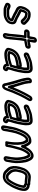

<svg xmlns="http://www.w3.org/2000/svg" viewBox="1506 -2185 752 3804"><g transform="rotate(90 1882.0 -283.0)"><path d="M380 -175C370 -179 355 -184 345 -188L332 -195C331 -196 330 -197 329 -197C299 -208 271 -226 240 -243C209 -260 166 -275 155 -297C142 -322 156 -344 163 -370C170 -395 184 -413 201 -438C214 -457 224 -465 250 -465H262C307 -465 340 -451 360 -433C366 -427 370 -424 376 -421C391 -409 400 -394 421 -377C425 -374 416 -366 412 -369C398 -380 383 -403 369 -412C353 -421 331 -447 294 -450C285 -452 272 -455 260 -455H248C215 -455 198 -417 188 -400C172 -379 170 -360 167 -347C164 -337 162 -332 161 -324C154 -285 198 -278 198 -278C205 -274 213 -269 221 -265L245 -253C254 -249 261 -246 268 -242L286 -232C306 -220 316 -214 337 -206L350 -199C351 -199 351 -198 352 -198C394 -181 419 -184 409 -130C402 -89 393 -78 361 -59C329 -39 295 -28 252 -28H191C175 -28 165 -29 153 -31C137 -37 128 -40 121 -43L108 -49C96 -55 86 -59 85 -61C86 -65 90 -69 94 -67C116 -60 135 -45 171 -39H175H253C268 -39 282 -41 295 -43C325 -45 371 -68 387 -95C394 -106 393 -107 393 -107C403 -138 401 -170 380 -175ZM262 -89H186C167 -93 143 -107 121 -114C83 -126 53 -105 41 -79C35 -66 33 -53 36 -41C43 -12 73 -7 81 -3L93 3C105 10 121 13 129 16C143 22 163 22 182 22H243C302 22 344 7 382 -17C420 -40 452 -74 459 -131C464 -161 461 -190 444 -210C425 -233 397 -237 379 -244L366 -251C365 -251 363 -253 362 -253C341 -260 339 -264 317 -276L299 -286C291 -290 284 -294 274 -299L250 -311C237 -317 224 -323 213 -330C217 -343 226 -373 226 -373C234 -382 239 -395 246 -405H251C256 -405 275 -400 283 -400C284 -400 286 -400 290 -399C305 -394 314 -382 337 -368C338 -368 338 -366 339 -366C347 -353 363 -337 377 -327C403 -306 439 -322 457 -343C474 -363 482 -397 457 -417C443 -428 432 -447 409 -464C405 -467 402 -468 399 -471C370 -497 327 -515 271 -515H259C214 -515 181 -491 160 -460C145 -438 124 -413 114 -376C111 -364 103 -343 100 -324C97 -304 101 -285 109 -269C126 -234 161 -222 186 -210C194 -206 201 -202 210 -198C237 -183 267 -163 303 -150L316 -143C324 -138 334 -135 348 -130C347 -126 347 -121 346 -118C340 -109 308 -93 301 -93C289 -93 276 -89 262 -89Z M712 -106 696 -19C695 -16 693 -13 690 -13C687 -13 684 -16 685 -19L700 -104C700 -105 701 -107 701 -108V-120C701 -126 701 -132 702 -137C708 -157 705 -165 706 -169C709 -187 708 -201 709 -213C716 -273 718 -321 729 -382L734 -409C737 -424 725 -434 714 -434H618C611 -434 614 -445 619 -445H715C730 -445 743 -459 745 -470L765 -584C765 -586 768 -589 771 -589C774 -589 776 -586 776 -584L756 -471C753 -456 766 -446 777 -446C819 -446 850 -459 878 -463L890 -465C894 -466 895 -465 895 -461C895 -457 894 -456 889 -455L877 -453C836 -448 816 -435 775 -435C760 -435 747 -421 745 -410L740 -382C729 -320 727 -268 721 -214C717 -176 713 -139 712 -106ZM653 -139C651 -127 650 -115 650 -102L635 -19C630 11 650 37 681 37C712 37 741 11 746 -19L762 -108C764 -119 762 -131 763 -137C767 -151 766 -165 767 -170C770 -188 769 -203 771 -218C777 -275 781 -328 791 -387C819 -390 856 -400 876 -403L889 -405C964 -417 964 -526 891 -515L879 -513C853 -509 832 -502 811 -498L826 -584C831 -615 810 -639 780 -639C750 -639 720 -615 715 -584L699 -495H628C597 -495 568 -470 563 -440C558 -410 578 -384 609 -384H680C669 -319 665 -267 659 -209C656 -183 655 -153 653 -139Z M1289 -235C1281 -206 1275 -185 1267 -155L1263 -144C1252 -141 1241 -137 1232 -134C1219 -130 1202 -126 1184 -120L1168 -116C1155 -113 1133 -106 1114 -106C1097 -106 1079 -102 1074 -103C1064 -106 1056 -106 1047 -109C1055 -141 1070 -160 1093 -180C1100 -186 1120 -195 1138 -202C1145 -205 1154 -206 1170 -210C1204 -216 1230 -228 1256 -228H1262C1271 -228 1281 -231 1289 -235ZM1308 -331C1301 -336 1292 -339 1282 -339H1276C1251 -339 1220 -332 1201 -326C1168 -317 1127 -313 1088 -293L1067 -284C1042 -273 1018 -253 1001 -232C967 -195 939 -145 928 -80C924 -56 935 -35 952 -23C980 -2 1024 12 1076 7C1110 4 1144 2 1179 -9L1214 -19C1223 -21 1233 -24 1242 -27C1248 11 1279 27 1311 34C1343 41 1374 21 1385 -6C1390 -17 1392 -27 1390 -37C1386 -58 1369 -67 1358 -72C1359 -81 1360 -93 1363 -101L1368 -121L1375 -143C1382 -167 1388 -181 1394 -209C1399 -229 1405 -248 1409 -272L1422 -345C1430 -378 1432 -429 1429 -465C1427 -507 1403 -554 1344 -554H1326C1318 -554 1310 -553 1300 -552C1248 -548 1194 -539 1146 -518C1132 -513 1114 -508 1097 -498C1093 -496 1081 -491 1071 -488C1015 -473 1005 -408 1038 -386C1066 -367 1100 -385 1114 -391C1134 -399 1139 -404 1147 -407C1171 -415 1191 -423 1216 -430C1233 -434 1254 -436 1275 -439L1293 -442C1298 -442 1305 -443 1308 -443H1317C1321 -420 1320 -380 1312 -350C1312 -350 1311 -349 1311 -348ZM1306 -65 1305 -55C1302 -39 1316 -29 1328 -27C1336 -24 1339 -21 1340 -20C1339 -17 1336 -13 1332 -14C1309 -20 1289 -33 1292 -47L1295 -60C1296 -64 1301 -92 1268 -84C1242 -78 1228 -72 1209 -67L1173 -57C1146 -49 1115 -46 1080 -43C1042 -39 1006 -50 987 -65C978 -71 978 -76 978 -81C988 -137 1009 -173 1037 -203C1050 -217 1066 -231 1081 -238L1103 -249C1130 -261 1163 -266 1207 -278C1222 -283 1252 -289 1267 -289H1273C1280 -289 1276 -278 1271 -278H1265C1224 -278 1194 -263 1169 -259C1158 -257 1145 -255 1127 -248C1110 -241 1085 -234 1064 -216C1037 -193 1011 -163 999 -119C996 -107 994 -101 994 -100C977 -66 1029 -58 1055 -54C1076 -49 1096 -55 1106 -56C1129 -56 1154 -61 1173 -68L1188 -72C1189 -72 1191 -73 1192 -73C1212 -80 1238 -86 1259 -93L1269 -96C1270 -96 1273 -97 1274 -97C1294 -95 1305 -111 1310 -129L1315 -151C1326 -189 1340 -227 1348 -272L1361 -347C1372 -388 1373 -434 1366 -467C1363 -479 1354 -493 1333 -493H1317C1311 -493 1303 -493 1295 -492L1277 -489C1256 -486 1233 -483 1211 -478C1185 -472 1161 -463 1139 -455C1120 -449 1111 -441 1102 -437C1082 -428 1074 -427 1071 -429C1067 -431 1072 -439 1074 -439C1086 -442 1101 -447 1118 -457C1127 -462 1145 -466 1160 -473C1196 -490 1245 -498 1296 -502C1304 -503 1313 -504 1317 -504H1335C1363 -504 1378 -484 1379 -454C1380 -425 1379 -385 1372 -346L1359 -272C1352 -231 1337 -189 1326 -149L1320 -127L1314 -107C1310 -94 1308 -79 1306 -65Z M1577 -490C1580 -490 1582 -487 1581 -484C1579 -474 1580 -464 1581 -457L1585 -434C1587 -422 1588 -395 1595 -376C1602 -357 1610 -317 1620 -289C1630 -261 1640 -223 1650 -193C1662 -153 1671 -118 1680 -79C1680 -79 1710 -39 1728 -82C1730 -86 1730 -91 1731 -94C1755 -164 1784 -220 1812 -288C1826 -320 1841 -348 1855 -375L1869 -402C1883 -427 1893 -449 1904 -465C1909 -471 1914 -480 1917 -486L1923 -496C1929 -503 1937 -498 1933 -491L1926 -480C1897 -434 1872 -386 1847 -336C1832 -308 1812 -260 1800 -234C1779 -189 1758 -141 1742 -90C1732 -64 1711 6 1693 0C1680 -5 1682 -10 1676 -43C1661 -111 1644 -170 1626 -234C1616 -271 1602 -302 1594 -336C1584 -374 1582 -386 1574 -430C1571 -446 1562 -490 1577 -490ZM1519 -477C1515 -453 1521 -428 1524 -412C1527 -397 1528 -371 1536 -349C1538 -343 1541 -330 1545 -316C1554 -279 1567 -246 1576 -213C1594 -148 1611 -91 1626 -25C1629 -7 1628 34 1669 48C1712 62 1745 24 1758 -2C1771 -30 1779 -47 1790 -82C1806 -131 1825 -175 1846 -220C1858 -248 1878 -296 1891 -320C1917 -371 1941 -416 1968 -460L1975 -471C1995 -505 1980 -534 1960 -544C1928 -560 1894 -537 1881 -516L1874 -505C1870 -499 1867 -492 1865 -489C1848 -466 1838 -441 1826 -420L1810 -391C1775 -325 1741 -246 1711 -173C1698 -219 1684 -267 1668 -313C1659 -337 1652 -375 1643 -400C1640 -408 1639 -432 1635 -450L1631 -474C1630 -477 1630 -477 1630 -479C1636 -512 1621 -540 1586 -540C1550 -540 1525 -511 1519 -477Z M2321 -235C2313 -206 2307 -185 2299 -155L2295 -144C2284 -141 2273 -137 2264 -134C2251 -130 2234 -126 2216 -120L2200 -116C2187 -113 2165 -106 2146 -106C2129 -106 2111 -102 2106 -103C2096 -106 2088 -106 2079 -109C2087 -141 2102 -160 2125 -180C2132 -186 2152 -195 2170 -202C2177 -205 2186 -206 2202 -210C2236 -216 2262 -228 2288 -228H2294C2303 -228 2313 -231 2321 -235ZM2340 -331C2333 -336 2324 -339 2314 -339H2308C2283 -339 2252 -332 2233 -326C2200 -317 2159 -313 2120 -293L2099 -284C2074 -273 2050 -253 2033 -232C1999 -195 1971 -145 1960 -80C1956 -56 1967 -35 1984 -23C2012 -2 2056 12 2108 7C2142 4 2176 2 2211 -9L2246 -19C2255 -21 2265 -24 2274 -27C2280 11 2311 27 2343 34C2375 41 2406 21 2417 -6C2422 -17 2424 -27 2422 -37C2418 -58 2401 -67 2390 -72C2391 -81 2392 -93 2395 -101L2400 -121L2407 -143C2414 -167 2420 -181 2426 -209C2431 -229 2437 -248 2441 -272L2454 -345C2462 -378 2464 -429 2461 -465C2459 -507 2435 -554 2376 -554H2358C2350 -554 2342 -553 2332 -552C2280 -548 2226 -539 2178 -518C2164 -513 2146 -508 2129 -498C2125 -496 2113 -491 2103 -488C2047 -473 2037 -408 2070 -386C2098 -367 2132 -385 2146 -391C2166 -399 2171 -404 2179 -407C2203 -415 2223 -423 2248 -430C2265 -434 2286 -436 2307 -439L2325 -442C2330 -442 2337 -443 2340 -443H2349C2353 -420 2352 -380 2344 -350C2344 -350 2343 -349 2343 -348ZM2338 -65 2337 -55C2334 -39 2348 -29 2360 -27C2368 -24 2371 -21 2372 -20C2371 -17 2368 -13 2364 -14C2341 -20 2321 -33 2324 -47L2327 -60C2328 -64 2333 -92 2300 -84C2274 -78 2260 -72 2241 -67L2205 -57C2178 -49 2147 -46 2112 -43C2074 -39 2038 -50 2019 -65C2010 -71 2010 -76 2010 -81C2020 -137 2041 -173 2069 -203C2082 -217 2098 -231 2113 -238L2135 -249C2162 -261 2195 -266 2239 -278C2254 -283 2284 -289 2299 -289H2305C2312 -289 2308 -278 2303 -278H2297C2256 -278 2226 -263 2201 -259C2190 -257 2177 -255 2159 -248C2142 -241 2117 -234 2096 -216C2069 -193 2043 -163 2031 -119C2028 -107 2026 -101 2026 -100C2009 -66 2061 -58 2087 -54C2108 -49 2128 -55 2138 -56C2161 -56 2186 -61 2205 -68L2220 -72C2221 -72 2223 -73 2224 -73C2244 -80 2270 -86 2291 -93L2301 -96C2302 -96 2305 -97 2306 -97C2326 -95 2337 -111 2342 -129L2347 -151C2358 -189 2372 -227 2380 -272L2393 -347C2404 -388 2405 -434 2398 -467C2395 -479 2386 -493 2365 -493H2349C2343 -493 2335 -493 2327 -492L2309 -489C2288 -486 2265 -483 2243 -478C2217 -472 2193 -463 2171 -455C2152 -449 2143 -441 2134 -437C2114 -428 2106 -427 2103 -429C2099 -431 2104 -439 2106 -439C2118 -442 2133 -447 2150 -457C2159 -462 2177 -466 2192 -473C2228 -490 2277 -498 2328 -502C2336 -503 2345 -504 2349 -504H2367C2395 -504 2410 -484 2411 -454C2412 -425 2411 -385 2404 -346L2391 -272C2384 -231 2369 -189 2358 -149L2352 -127L2346 -107C2342 -94 2340 -79 2338 -65Z M3141 -123C3146 -154 3147 -185 3150 -210C3155 -263 3148 -295 3144 -338C3139 -384 3129 -413 3116 -447C3108 -471 3097 -488 3079 -504C3076 -507 3066 -515 3048 -512C3027 -508 3018 -498 3016 -496C2980 -471 2959 -430 2942 -399C2910 -343 2896 -286 2878 -213C2864 -158 2859 -147 2851 -102L2844 -63H2838H2833L2840 -100C2846 -136 2847 -167 2849 -197C2853 -245 2849 -288 2844 -330C2838 -375 2820 -421 2797 -449C2794 -453 2790 -468 2767 -468H2757C2755 -468 2751 -468 2749 -467C2740 -465 2713 -461 2704 -454C2678 -432 2651 -407 2633 -367C2624 -347 2618 -341 2606 -313C2583 -258 2563 -199 2551 -131L2525 17C2524 20 2521 23 2518 23C2515 23 2513 20 2514 17L2540 -131C2552 -200 2572 -261 2596 -316C2610 -349 2620 -366 2636 -396C2651 -420 2664 -435 2686 -452C2708 -470 2727 -479 2768 -479C2783 -479 2791 -474 2805 -457C2816 -445 2843 -392 2847 -375C2849 -365 2852 -354 2854 -337C2854 -337 2892 -306 2904 -340C2920 -387 2947 -432 2973 -467C2992 -491 3007 -504 3031 -516C3055 -527 3068 -527 3086 -513C3108 -496 3113 -484 3126 -452C3142 -417 3150 -387 3155 -341C3159 -293 3163 -260 3161 -212L3158 -182C3156 -165 3155 -141 3152 -122C3150 -113 3147 -105 3146 -97L3135 -33C3135 -31 3131 -28 3128 -28C3125 -28 3124 -31 3124 -33L3135 -97C3136 -105 3139 -114 3141 -123ZM3209 -186 3212 -216V-217C3215 -272 3209 -306 3205 -353C3200 -403 3192 -439 3174 -478C3161 -508 3150 -533 3121 -555C3091 -578 3054 -579 3015 -560C2955 -531 2920 -479 2888 -420C2877 -446 2860 -477 2846 -493C2833 -508 2813 -531 2776 -529C2728 -529 2691 -516 2658 -488C2608 -449 2578 -394 2550 -328C2524 -269 2503 -204 2490 -131L2464 17C2459 47 2479 73 2510 73C2541 73 2570 47 2575 17L2601 -131C2612 -194 2630 -249 2652 -301C2662 -324 2666 -327 2678 -353C2690 -379 2704 -393 2727 -413C2734 -414 2743 -416 2751 -418C2759 -409 2762 -405 2773 -384C2788 -353 2789 -352 2794 -316C2799 -276 2801 -235 2798 -191C2796 -159 2795 -131 2790 -100L2779 -42C2771 1 2827 -13 2829 -13C2831 -13 2882 1 2890 -42L2901 -102C2908 -144 2912 -151 2927 -209C2946 -283 2959 -333 2986 -381C3006 -418 3023 -444 3046 -460C3057 -449 3061 -443 3068 -423C3081 -388 3089 -365 3093 -324C3097 -278 3103 -250 3099 -206C3096 -179 3095 -150 3091 -124C3089 -116 3086 -105 3085 -97L3074 -33C3069 -2 3090 22 3120 22C3150 22 3180 -2 3185 -33L3196 -97C3201 -123 3208 -157 3209 -186Z M3583 -446C3555 -446 3520 -457 3482 -457C3475 -457 3465 -456 3460 -455C3417 -452 3389 -410 3381 -395C3366 -369 3355 -337 3347 -304C3340 -273 3327 -228 3331 -193C3333 -150 3348 -114 3373 -89C3389 -74 3403 -50 3432 -34C3433 -34 3433 -33 3433 -33L3443 -29C3455 -24 3467 -24 3487 -24C3554 -24 3586 -83 3603 -110C3624 -143 3645 -183 3661 -220C3661 -221 3662 -221 3662 -222C3673 -253 3688 -284 3696 -328L3703 -368C3707 -392 3692 -414 3681 -420C3658 -433 3648 -434 3647 -436C3643 -448 3629 -455 3614 -447L3613 -446ZM3473 -407C3501 -407 3536 -396 3574 -396H3604H3610C3622 -385 3639 -381 3648 -377C3651 -373 3652 -371 3652 -366L3646 -328C3640 -293 3627 -267 3614 -231C3599 -197 3582 -163 3562 -132C3534 -94 3528 -74 3496 -74C3480 -74 3477 -74 3467 -76C3445 -86 3435 -104 3412 -127C3396 -144 3383 -171 3382 -204C3382 -205 3381 -205 3381 -206C3378 -228 3388 -268 3396 -302C3402 -330 3412 -354 3424 -375C3438 -393 3451 -405 3454 -405C3460 -405 3467 -407 3473 -407ZM3504 -466C3520 -466 3548 -461 3567 -459C3576 -457 3579 -457 3585 -457H3615C3619 -457 3618 -458 3619 -454C3623 -443 3638 -439 3649 -443C3656 -446 3664 -442 3679 -435C3706 -422 3720 -400 3711 -350L3707 -327C3700 -288 3686 -255 3671 -220C3650 -165 3621 -117 3589 -73C3576 -55 3554 -33 3539 -26C3518 -16 3512 -12 3485 -13C3426 -13 3407 -31 3381 -63L3380 -64L3365 -80L3363 -81C3331 -109 3314 -162 3320 -228C3323 -266 3335 -306 3347 -341V-343C3360 -390 3385 -423 3415 -446C3429 -457 3445 -464 3460 -466L3483 -468C3494 -468 3496 -466 3504 -466ZM3657 -494C3650 -501 3636 -507 3623 -507H3593C3565 -512 3526 -518 3490 -518H3488L3463 -516C3433 -512 3409 -498 3389 -483C3347 -452 3315 -406 3299 -348C3287 -313 3274 -268 3270 -224C3263 -148 3281 -82 3325 -42L3340 -27C3368 7 3401 37 3475 37C3510 38 3534 29 3555 18C3585 4 3611 -24 3629 -49C3660 -93 3695 -150 3718 -208C3732 -242 3749 -282 3757 -327L3761 -350C3772 -414 3752 -459 3708 -481C3698 -486 3683 -496 3657 -494Z"/></g></svg>

Font: Blanket
Style: OutlineObl
Weight: 400
Foundry: Cannot Into Space Fonts
Version: Version 0.9